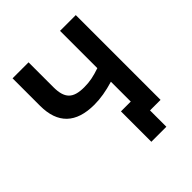

<svg xmlns="http://www.w3.org/2000/svg" viewBox="-225 -843 1121 1121"><g transform="rotate(-45 335.5 -282.5)"><path d="M499 135V0H586V-700H456V-392C406 -375 371 -367 323 -367C231 -367 196 -402 196 -496V-700H64V-473C64 -327 141 -253 293 -253C344 -253 396 -262 456 -280V-116H375V135Z"/></g></svg>

Font: Fixel Display SemiBold
Style: Regular
Weight: 600
Designer: AlfaBravo + MacPaw
Foundry: Kyrylo Tkachov, Marchela Mozhyna, Serhii Makarenko, Maria Weinstein, Zakhar Kryvoshyya
Version: Version 1.211